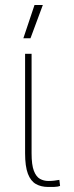

<svg xmlns="http://www.w3.org/2000/svg" viewBox="-20 -743 295 766"><path d="M80.1 -528.3H106V-131.3Q106 -85 115.2 -61.3Q124.5 -37.6 139.6 -29.3Q154.8 -21 172.9 -21Q185.5 -21 195.8 -22.2Q206.1 -23.4 216.8 -25.4L219.7 -1.5Q210.9 2.4 196.5 2.7Q182.1 2.9 172.4 2.9Q144 2.9 123.3 -8.8Q102.5 -20.5 91.3 -49.8Q80.1 -79.1 80.1 -131.8ZM73.2 -590.3 117.7 -723.1H150.9L101.6 -590.3Z"/></svg>

Font: Roboto Condensed Thin
Style: Regular
Weight: 250
Width: 3
Designer: Christian Robertson
Foundry: Google
Version: Version 3.009; 2024